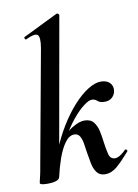

<svg xmlns="http://www.w3.org/2000/svg" viewBox="-84 -782 611 849"><g transform="rotate(-10 221.5 -357.5)"><path d="M60 8Q41 8 34 5.5Q27 3 27 0Q27 -4 32.5 -26Q38 -48 42 -74L136 -589Q144 -637 131.5 -647Q119 -657 78 -637Q74 -636 72 -642Q70 -648 74 -649L229 -725Q234 -727 238 -723Q242 -719 241 -717L116 -12Q111 8 60 8ZM319 11Q295 11 282.5 -5.5Q270 -22 265 -47Q260 -72 256 -98Q253 -121 249.5 -141Q246 -161 238 -173.5Q230 -186 214 -186Q191 -186 172 -159.5Q153 -133 139 -93Q125 -53 116 -12L98 -14Q108 -73 131 -129.5Q154 -186 183.5 -234Q213 -282 246 -318.5Q279 -355 311.5 -375.5Q344 -396 370 -396Q398 -396 411.5 -380.5Q425 -365 421 -344Q419 -329 406.5 -317Q394 -305 373 -305Q351 -305 341 -314.5Q331 -324 317 -324Q304 -324 280.5 -306.5Q257 -289 229 -255Q201 -221 173 -170L153 -156Q180 -199 212.5 -219Q245 -239 268 -239Q296 -239 309.5 -222.5Q323 -206 328.5 -181Q334 -156 337 -130Q341 -99 347 -75Q353 -51 375 -51Q386 -51 400.5 -61Q415 -71 423 -80Q427 -83 431 -79Q435 -75 432 -71Q398 -32 373 -10.5Q348 11 319 11Z"/></g></svg>

Font: Cormorant Infant Light
Style: Italic
Weight: 300
Italic angle: -10°
Designer: Christian Thalmann (Catharsis Fonts)
Foundry: Catharsis Fonts
Version: Version 4.001